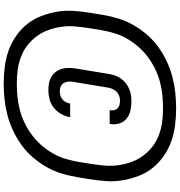

<svg xmlns="http://www.w3.org/2000/svg" viewBox="13 -860 974 1040"><g transform="rotate(90 500.0 -340.0)"><path d="M433 127Q386 127 340 121Q294 115 252.5 100Q211 85 174.5 59.5Q138 34 111 0.5Q84 -33 68 -74Q52 -115 44 -159.5Q36 -204 39 -251Q42 -298 50 -345L61 -412Q68 -454 81 -496Q94 -538 116.5 -577Q139 -616 169 -650.5Q199 -685 236 -711.5Q273 -738 314 -757Q355 -776 397.5 -787Q440 -798 482.5 -802.5Q525 -807 567 -807Q614 -807 660 -801Q706 -795 747.5 -780Q789 -765 825.5 -739.5Q862 -714 889 -680.5Q916 -647 932 -606Q948 -565 956 -520.5Q964 -476 961 -429Q958 -382 950 -335L939 -268Q932 -226 919 -184Q906 -142 883.5 -103Q861 -64 831 -29.5Q801 5 764 31.5Q727 58 686 77Q645 96 602.5 107Q560 118 517.5 122.5Q475 127 433 127ZM432 56Q468 56 504 52.5Q540 49 576 39.5Q612 30 646 13.5Q680 -3 711 -26Q742 -49 767.5 -78.5Q793 -108 811.5 -140.5Q830 -173 840.5 -208.5Q851 -244 857 -279L868 -347Q874 -385 877 -423Q880 -461 874.5 -497Q869 -533 856.5 -567Q844 -601 823 -629Q802 -657 774.5 -678.5Q747 -700 713 -713Q679 -726 642.5 -731Q606 -736 568 -736Q532 -736 496 -732.5Q460 -729 424 -719.5Q388 -710 354 -693.5Q320 -677 289 -654Q258 -631 232.5 -601.5Q207 -572 188.5 -539.5Q170 -507 159.5 -471.5Q149 -436 143 -401L132 -333Q126 -295 123 -257Q120 -219 125.5 -183Q131 -147 143.5 -113Q156 -79 177 -51Q198 -23 225.5 -1.5Q253 20 287 33Q321 46 357.5 51Q394 56 432 56ZM468 -115Q449 -115 430 -118.5Q411 -122 395.5 -131.5Q380 -141 369 -155.5Q358 -170 353 -187.5Q348 -205 348 -224Q348 -243 351 -263L381 -445Q384 -462 390 -478.5Q396 -495 406.5 -509.5Q417 -524 431.5 -535Q446 -546 462 -553Q478 -560 495 -562.5Q512 -565 529 -565Q554 -565 578.5 -559.5Q603 -554 621.5 -539.5Q640 -525 648 -501.5Q656 -478 652 -452L651 -447H577V-449Q579 -461 576.5 -472Q574 -483 566 -490.5Q558 -498 547 -500.5Q536 -503 524 -503Q511 -503 498 -498Q485 -493 475.5 -483Q466 -473 461 -460.5Q456 -448 454 -435L424 -253Q421 -239 422 -225Q423 -211 429 -199.5Q435 -188 447 -182.5Q459 -177 473 -177Q484 -177 496 -180Q508 -183 518 -191Q528 -199 533.5 -210Q539 -221 541 -233H615Q611 -208 597.5 -184.5Q584 -161 563.5 -144.5Q543 -128 518 -121.5Q493 -115 468 -115Z"/></g></svg>

Font: Iosevka Aile Oblique
Style: Bold
Weight: 700
Italic angle: -9°
Designer: Belleve Invis
Foundry: Belleve Invis
Version: Version 31.1.0; ttfautohint (v1.8.4)